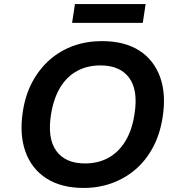

<svg xmlns="http://www.w3.org/2000/svg" viewBox="-20 -918 883 948"><path d="M393 10Q283 10 209.5 -37Q136 -84 105.5 -169.5Q75 -255 93 -369Q106 -452 141 -516Q176 -580 227.5 -624.5Q279 -669 343.5 -692Q408 -715 483 -715Q595 -715 667.5 -668.5Q740 -622 770.5 -537.5Q801 -453 783 -339Q770 -255 735 -190Q700 -125 648.5 -81Q597 -37 532 -13.5Q467 10 393 10ZM399 -111Q465 -111 515.5 -139Q566 -167 599 -221Q632 -275 644 -354Q663 -472 618 -533.5Q573 -595 476 -595Q411 -595 360.5 -567.5Q310 -540 277.5 -486.5Q245 -433 232 -354Q213 -235 258 -173Q303 -111 399 -111ZM336 -805 350 -898H699L685 -805Z"/></svg>

Font: Nunito Sans 6pt
Style: Bold Italic
Weight: 700
Italic angle: -9°
Version: Version 3.101;gftools[0.9.27]